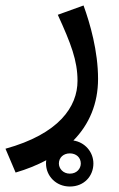

<svg xmlns="http://www.w3.org/2000/svg" viewBox="-50 -379 433 701"><path d="M-30 164 7 251C48 239 85 224 119 206C118 210 118 214 118 218C118 263 154 302 205 302C258 302 291 263 291 218C291 175 259 140 218 134C276 75 308 -1 308 -91C308 -192 279 -293 255 -359L161 -325C209 -220 233 -158 233 -84C233 11 165 110 -30 164ZM165 218C165 196 182 181 205 181C228 181 245 196 245 218C245 236 231 255 205 255C180 255 165 236 165 218Z"/></svg>

Font: FiraGO Unicode
Style: Regular
Weight: 400
Designer: bBox Type
Foundry: bBox Type GmbH
Version: Version 1.001;PS 001.001;hotconv 1.0.88;makeotf.lib2.5.64775